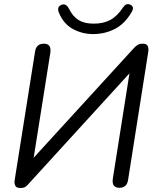

<svg xmlns="http://www.w3.org/2000/svg" viewBox="-20 -930 780 958"><path d="M82 8Q61 8 56 -4Q51 -16 53 -30L155 -673Q161 -712 199 -712Q238 -712 231 -666L148 -143L649 -691Q656 -699 666 -705.5Q676 -712 692 -712Q713 -712 717.5 -699.5Q722 -687 720 -673L619 -32Q613 7 576 7Q536 7 543 -39L626 -564L123 -13Q116 -4 107 2Q98 8 82 8ZM445 -760Q389 -760 342.5 -786Q296 -812 274 -867Q262 -896 287 -906Q310 -915 325 -885Q343 -848 372 -830Q401 -812 448 -812Q496 -812 530.5 -830.5Q565 -849 594 -893Q610 -916 629 -907Q653 -897 637 -870Q602 -810 552 -785Q502 -760 445 -760Z"/></svg>

Font: Nunito
Style: Italic
Weight: 400
Italic angle: -9°
Designer: Vernon Adams
Foundry: Vernon Adams
Version: Version 3.601; ttfautohint (v1.8.2.53-6de2)